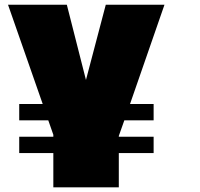

<svg xmlns="http://www.w3.org/2000/svg" viewBox="-20 -799 853 819"><path d="M207.5 -215.8V-224.1L186 -285.6H62V-355.5H162.1L14.2 -778.8H265.1L346.7 -458L431.2 -778.8H681.6L534.7 -355.5H635.3V-285.6H510.3L486.8 -219.2V-215.8H635.3V-146H486.8V0H207.5V-146H62V-215.8Z"/></svg>

Font: Coda Caption ExtraBold
Style: Regular
Weight: 800
Designer: vernon adams
Foundry: vernon adams
Version: Version 1.002